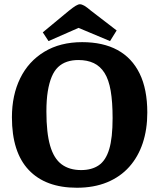

<svg xmlns="http://www.w3.org/2000/svg" viewBox="-20 -864 747 902"><path d="M341 18Q194 18 115 -65.5Q36 -149 36 -313Q36 -417 75 -496.5Q114 -576 188.5 -621Q263 -666 366 -666Q464 -666 532 -629Q600 -592 636 -518.5Q672 -445 672 -335Q672 -256 650.5 -191.5Q629 -127 587 -80Q545 -33 483 -7.5Q421 18 341 18ZM361 -65Q411 -65 444 -87.5Q477 -110 493 -163Q509 -216 509 -309Q509 -385 500 -437.5Q491 -490 471 -521.5Q451 -553 420.5 -567.5Q390 -582 348 -582Q319 -582 295 -574Q271 -566 253 -549Q235 -532 223 -503.5Q211 -475 204.5 -435Q198 -395 198 -340Q198 -240 215.5 -179.5Q233 -119 269.5 -92Q306 -65 361 -65ZM208 -671 181 -712 303 -813Q324 -830 336 -837Q348 -844 355 -844Q364 -844 375.5 -837.5Q387 -831 407 -814L528 -721L497 -671L349 -733Z"/></svg>

Font: Faustina Light
Style: Bold
Weight: 700
Version: Version 1.200